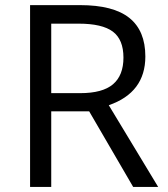

<svg xmlns="http://www.w3.org/2000/svg" viewBox="-20 -734 658 754"><path d="M181.2 -296.9V0H98.1V-713.9H293.9Q425.3 -713.9 488 -663.6Q550.8 -613.3 550.8 -512.2Q550.8 -370.6 407.2 -320.8L601.1 0H502.9L330.1 -296.9ZM181.2 -368.2H294.9Q382.8 -368.2 423.8 -403.1Q464.8 -438 464.8 -507.8Q464.8 -578.6 423.1 -609.9Q381.3 -641.1 289.1 -641.1H181.2Z"/></svg>

Font: f0_4961  
Style: Regular
Weight: 400
Foundry: Ascender Corporation
Version: Version 1.10